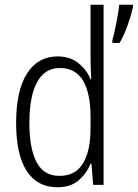

<svg xmlns="http://www.w3.org/2000/svg" viewBox="-20 -780 581 810"><path d="M222 10Q137 10 92.5 -59Q48 -128 48 -262Q48 -398 94 -470Q140 -542 223 -542Q276 -542 311 -513.5Q346 -485 362 -446H365Q364 -468 363 -488.5Q362 -509 362 -527V-760H417V0H373L366 -89H362Q345 -48 311.5 -19Q278 10 222 10ZM231 -38Q298 -38 330 -90.5Q362 -143 362 -240V-286Q362 -386 330.5 -439.5Q299 -493 232 -493Q169 -493 136.5 -433.5Q104 -374 104 -261Q104 -153 134.5 -95.5Q165 -38 231 -38ZM541 -751Q537 -731 528 -702Q519 -673 507.5 -645Q496 -617 484 -599H454V-610Q457 -619 461.5 -638.5Q466 -658 470.5 -681.5Q475 -705 478.5 -726Q482 -747 483 -760H541Z"/></svg>

Font: Noto Sans Ethiopic Condensed Light
Style: Regular
Weight: 300
Width: 3
Designer: Monotype Design Team
Foundry: Monotype Imaging Inc.
Version: Version 2.102; ttfautohint (v1.8.4.7-5d5b)